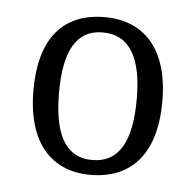

<svg xmlns="http://www.w3.org/2000/svg" viewBox="-36 -755 418 411"><g transform="rotate(5 173.0 -549.5)"><path d="M172 -380C259 -380 312 -436 312 -550C312 -664 257 -719 174 -719C86 -719 35 -664 35 -550C35 -436 89 -380 172 -380ZM173 -412C114 -412 90 -463 90 -550C90 -636 114 -686 172 -686C232 -686 257 -636 257 -550C257 -463 233 -412 173 -412Z"/></g></svg>

Font: Noto Serif Sinhala SemiCondensed Light
Style: Regular
Weight: 300
Width: 4
Designer: Jelle Bosma - Monotype Design Team
Foundry: Monotype Imaging Inc.
Version: Version 2.007